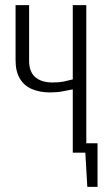

<svg xmlns="http://www.w3.org/2000/svg" viewBox="-20 -598 422 752"><path d="M265 0V-248Q245 -244 224 -240Q203 -236 176 -236Q137 -236 106.5 -248.5Q76 -261 58.5 -289Q41 -317 41 -362V-578H94V-360Q94 -317 118 -296Q142 -275 186 -275Q212 -275 229 -278.5Q246 -282 265 -287V-578H318V0ZM322 134 312 -37H362V134Z"/></svg>

Font: Oswald ExtraLight
Style: Regular
Weight: 250
Designer: Vernon Adams
Foundry: Vernon Adams
Version: Version 4.103;gftools[0.9.33.dev8+g029e19f]